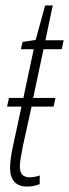

<svg xmlns="http://www.w3.org/2000/svg" viewBox="-20 -676 254 706"><path d="M79 10C97 10 112 7 126 1V-31C115 -27 104 -24 89 -24C64 -24 53 -38 53 -64C53 -81 58 -106 64 -138L96 -284H177L184 -316H102L140 -495H207L214 -528H147L174 -656H146L111 -529L63 -522L57 -495H104L66 -316H13L6 -284H59L28 -140C21 -109 17 -78 17 -58C17 -14 39 10 79 10Z"/></svg>

Font: Noto Sans ExtraCondensed ExtraLight
Style: Italic
Weight: 200
Width: 2
Italic angle: -12°
Designer: Monotype Design Team
Foundry: Monotype Imaging Inc.
Version: Version 2.013